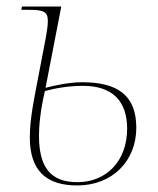

<svg xmlns="http://www.w3.org/2000/svg" viewBox="-20 -556 483 586"><path d="M216 10C323 10 396 -65 396 -166C396 -265 339 -305 231 -305C191 -305 145 -295 119 -288L167 -536H47L45 -526H66C111 -526 126 -522 126 -492C126 -480 124 -464 120 -442L92 -296C86 -263 71 -195 71 -137C71 -33 123 10 216 10ZM216 0C133 0 99 -47 99 -142C99 -172 103 -218 117 -278C145 -286 188 -294 233 -294C324 -294 368 -247 368 -163C368 -66 306 0 216 0Z"/></svg>

Font: Noto Serif Display Thin
Style: Italic
Weight: 100
Italic angle: -12°
Designer: Monotype Design Team
Foundry: Monotype Imaging Inc.
Version: Version 2.009